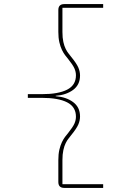

<svg xmlns="http://www.w3.org/2000/svg" viewBox="-20 -780 640 938"><path d="M294 138Q265 138 265 109V2Q265 -27 270 -48.5Q275 -70 282.5 -85.5Q290 -101 298 -111.5Q306 -122 312 -129Q336 -159 343.5 -176Q351 -193 351 -210Q351 -258 308 -280Q265 -302 184 -302H116V-320H184Q265 -320 308 -342Q351 -364 351 -412Q351 -429 343.5 -446Q336 -463 312 -493Q306 -500 298 -510.5Q290 -521 282.5 -536.5Q275 -552 270 -573.5Q265 -595 265 -624V-731Q265 -760 294 -760H484V-742H285V-624Q285 -595 289.5 -575Q294 -555 301 -541Q308 -527 315.5 -518Q323 -509 328 -502Q354 -470 362.5 -450.5Q371 -431 371 -411Q371 -366 337.5 -341Q304 -316 252 -312V-310Q304 -306 337.5 -281Q371 -256 371 -211Q371 -191 362.5 -171.5Q354 -152 328 -120Q323 -113 315.5 -104Q308 -95 301 -81Q294 -67 289.5 -46.5Q285 -26 285 2V120H484V138Z"/></svg>

Font: IBM Plex Mono Thin
Style: Regular
Weight: 100
Monospace: yes
Designer: Mike Abbink, Paul van der Laan, Pieter van Rosmalen
Foundry: Bold Monday
Version: Version 2.3